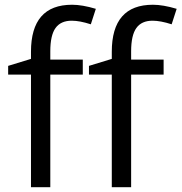

<svg xmlns="http://www.w3.org/2000/svg" viewBox="-20 -785 761 805"><path d="M666 -472.2H529.8V0H448.7V-472.2H353V-508.8L448.7 -538.1V-567.9Q448.7 -765.1 621.1 -765.1Q663.6 -765.1 720.7 -748L699.7 -683.1Q652.8 -698.2 619.6 -698.2Q573.7 -698.2 551.8 -667.7Q529.8 -637.2 529.8 -569.8V-535.2H666ZM327.1 -472.2H190.9V0H109.9V-472.2H14.2V-508.8L109.9 -538.1V-567.9Q109.9 -765.1 282.2 -765.1Q324.7 -765.1 381.8 -748L360.8 -683.1Q314 -698.2 280.8 -698.2Q234.9 -698.2 212.9 -667.7Q190.9 -637.2 190.9 -569.8V-535.2H327.1Z"/></svg>

Font: f0_46866 
Style: Regular
Weight: 400
Foundry: Ascender Corporation
Version: Version 1.10